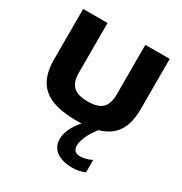

<svg xmlns="http://www.w3.org/2000/svg" viewBox="-170 -624 923 976"><g transform="rotate(30 291.5 -136.5)"><path d="M37 -205C37 -56 112 9 292 9C302 9 312 9 321 8C285 49 264 92 264 131C264 192 311 227 394 227C417 227 443 222 465 212V139C443 151 418 157 395 157C370 157 356 142 356 118C356 85 376 41 412 -5C504 -31 545 -95 545 -205V-500H402V-209C402 -136 371 -104 292 -104C212 -104 180 -136 180 -209V-500H37Z"/></g></svg>

Font: LT Wave Bold
Style: Regular
Weight: 700
Designer: Daniel Lyons
Version: Version 2.5 (Glyphs App)